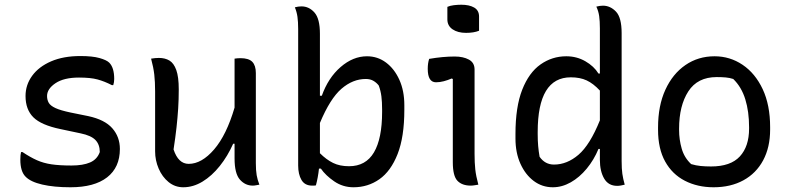

<svg xmlns="http://www.w3.org/2000/svg" viewBox="-20 -781 3340 812"><path d="M282 -81Q331 -81 361 -94Q391 -107 402 -138Q402 -170 383.5 -189Q365 -208 321 -217L236 -235Q154 -252 121 -285Q88 -318 88 -375Q88 -422 116 -460.5Q144 -499 196 -521.5Q248 -544 320 -544Q371 -544 401 -535.5Q431 -527 442 -516Q463 -495 463 -447Q463 -440 462 -433.5Q461 -427 459 -421H453Q422 -437 392.5 -445Q363 -453 314 -453Q250 -453 214.5 -429Q179 -405 179 -375Q179 -359 186 -346.5Q193 -334 214.5 -324Q236 -314 279 -305L353 -290Q423 -275 455 -238.5Q487 -202 487 -151Q487 -73 433 -31Q379 11 278 11Q208 11 158.5 -0.5Q109 -12 88 -34Q66 -56 66 -106Q66 -126 69 -138H75Q108 -116 136 -103.5Q164 -91 198 -86Q232 -81 282 -81Z M652 -536Q678 -536 696.5 -525Q715 -514 725.5 -485Q736 -456 736 -403Q736 -360 733.5 -321.5Q731 -283 726.5 -242Q722 -201 714 -149Q734 -88 778 -88Q833 -88 885.5 -149Q938 -210 972 -326V-533Q979 -534 984.5 -534.5Q990 -535 997 -535Q1032 -535 1047 -519.5Q1062 -504 1062 -472V-91Q1062 -60 1065.5 -40Q1069 -20 1077 0Q1070 1 1063 2.5Q1056 4 1049 4Q1017 4 994.5 -21.5Q972 -47 972 -111V-173H966Q943 -121 909.5 -79Q876 -37 836.5 -13Q797 11 755 11Q720 11 693 -11Q666 -33 651 -68Q636 -103 636 -141V-394Q636 -435 632.5 -465.5Q629 -496 619 -533Q637 -536 652 -536Z M1316 3Q1312 4 1308 4Q1304 4 1300 4Q1269 4 1255 -20Q1241 -44 1241 -81V-658Q1241 -689 1238 -710Q1235 -731 1227 -750Q1234 -752 1241 -753Q1248 -754 1255 -754Q1287 -754 1310 -728Q1333 -702 1333 -638V-376H1341Q1368 -452 1420.5 -497.5Q1473 -543 1532 -543Q1577 -543 1612.5 -516.5Q1648 -490 1669 -443.5Q1690 -397 1690 -336V-317Q1690 -202 1661.5 -129.5Q1633 -57 1584.5 -23Q1536 11 1475 11Q1430 11 1393.5 -14Q1357 -39 1337 -68H1329Q1325 -30 1316 3ZM1527 -447Q1472 -447 1424 -405.5Q1376 -364 1333 -261V-133Q1360 -106 1388.5 -92Q1417 -78 1456 -78Q1527 -78 1561.5 -136.5Q1596 -195 1596 -308V-318Q1596 -350 1593 -373.5Q1590 -397 1582 -419Q1573 -431 1559.5 -439Q1546 -447 1527 -447Z M1895 -95V-447L1890 -449Q1874 -442 1857 -437.5Q1840 -433 1824 -433Q1789 -433 1789 -490Q1789 -514 1795 -532Q1824 -537 1851 -539.5Q1878 -542 1903 -542Q1939 -542 1963 -529Q1987 -516 1987 -487V-130Q1987 -93 1990 -65Q1993 -37 2003 0Q1995 1 1987 2.5Q1979 4 1971 4Q1934 4 1914.5 -16.5Q1895 -37 1895 -95ZM1872 -752Q1883 -757 1899 -759Q1915 -761 1931 -761Q1965 -761 1985.5 -749Q2006 -737 2006 -711V-651Q1984 -642 1951 -642Q1916 -642 1894 -657Q1872 -672 1872 -699Z M2375 -543Q2419 -543 2455.5 -522Q2492 -501 2511 -470H2517V-661Q2517 -692 2514 -713Q2511 -734 2502 -753Q2510 -755 2516.5 -756Q2523 -757 2530 -757Q2561 -757 2585 -732Q2609 -707 2609 -641V-100Q2609 -67 2612 -46Q2615 -25 2622 0Q2614 2 2606 3.5Q2598 5 2590 5Q2553 5 2535 -26Q2517 -57 2517 -105V-151H2511Q2492 -105 2461.5 -68Q2431 -31 2394 -10Q2357 11 2318 11Q2273 11 2237.5 -15.5Q2202 -42 2181 -88.5Q2160 -135 2160 -195V-214Q2160 -329 2188.5 -401.5Q2217 -474 2266 -508.5Q2315 -543 2375 -543ZM2262 -118Q2285 -85 2323 -85Q2378 -85 2426.5 -126.5Q2475 -168 2517 -272V-398Q2489 -428 2461 -441Q2433 -454 2394 -454Q2254 -454 2254 -223V-214Q2254 -186 2256 -163.5Q2258 -141 2262 -118Z M3002 -543Q3067 -543 3120.5 -507Q3174 -471 3205.5 -404Q3237 -337 3237 -243V-233Q3237 -158 3207.5 -103Q3178 -48 3124 -18.5Q3070 11 2998 11Q2930 11 2876.5 -16.5Q2823 -44 2793 -98Q2763 -152 2763 -232V-242Q2763 -334 2794 -401.5Q2825 -469 2879 -506Q2933 -543 3002 -543ZM3011 -455Q2930 -455 2891 -394.5Q2852 -334 2852 -237V-231Q2852 -191 2863 -152.5Q2874 -114 2903 -87Q2923 -81 2943 -79Q2963 -77 2987 -77Q3070 -77 3109 -119.5Q3148 -162 3148 -237V-243Q3148 -309 3132 -361Q3116 -413 3081 -447Q3066 -452 3049 -453.5Q3032 -455 3011 -455Z"/></svg>

Font: Recursive Sn Csl St
Style: Regular
Weight: 400
Version: Version 1.079;hotconv 1.0.112;makeotfexe 2.5.65598; ttfautoh